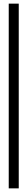

<svg xmlns="http://www.w3.org/2000/svg" viewBox="-20 -810 141 1055"><path d="M28 -790H83V225H28Z"/></svg>

Font: Bona Nova
Style: Bold
Weight: 700
Designer: Mateusz Machalski
Foundry: Capitalics
Version: Version 4.001; ttfautohint (v1.8.3)